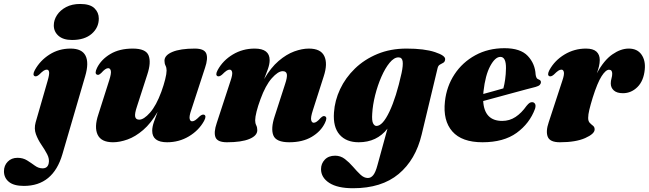

<svg xmlns="http://www.w3.org/2000/svg" viewBox="-142 -724 3358 994"><path d="M231 -517Q185.5 -517 161 -538.5Q136.5 -560 136.5 -592.5Q136.5 -620.5 153.2 -646Q170 -671.5 200.5 -687.5Q231 -703.5 273 -703.5Q324 -703.5 346.8 -681.5Q369.5 -659.5 369.5 -628Q369.5 -581 332.8 -549Q296 -517 231 -517ZM299 -329.5 181 74.5Q133 238.5 -18.5 238.5Q-70.5 238.5 -96 217.5Q-121.5 196.5 -121.5 162.5Q-121.5 133 -102 113Q-82.5 93 -51.5 93Q-23 93 -1.5 106.5Q20 120 38.8 133.8Q57.5 147.5 78.5 147.5Q104.5 147.5 110 122Q115 99.5 102.5 75.2Q90 51 72.2 25.2Q54.5 -0.5 44 -29.2Q33.5 -58 42.5 -90.5L104.5 -305.5Q114 -338 112.2 -350.8Q110.5 -363.5 100 -363.5Q92.5 -363.5 84 -358Q75.5 -352.5 60.5 -337.5Q47 -326 38 -329.5Q24.5 -335.5 38.5 -361.5Q65.5 -410.5 114 -441.5Q162.5 -472.5 223.5 -472.5Q282 -472.5 300.8 -435.8Q319.5 -399 299 -329.5Z M915 -130Q928.5 -124 914.5 -98Q887.5 -49 836.2 -18.2Q785 12.5 723 12.5Q646 12.5 646 -47Q646 -67.5 655 -93.2Q664 -119 674 -145Q639.5 -85.5 599.2 -51Q559 -16.5 518.5 -2Q478 12.5 443 12.5Q382 12.5 363.5 -26.5Q345 -65.5 367 -131L423 -307Q435 -344 431.8 -357.5Q428.5 -371 418 -371Q404 -371 383 -347Q374.5 -339 369.8 -337.2Q365 -335.5 360 -337.5Q346 -343.5 360.5 -373Q382 -416 429 -444.2Q476 -472.5 545.5 -472.5Q613 -472.5 627.2 -437Q641.5 -401.5 620.5 -338L567 -172.5Q554.5 -135.5 557.8 -120Q561 -104.5 579 -104.5Q602.5 -104.5 634.8 -141Q667 -177.5 693.5 -249.5Q706 -284 713.2 -313.2Q720.5 -342.5 720.5 -359Q720.5 -373.5 715 -384.2Q709.5 -395 709.5 -409.5Q709.5 -438 750.5 -455.2Q791.5 -472.5 866.5 -472.5Q915.5 -472.5 925.8 -447Q936 -421.5 919.5 -373L848 -154Q837 -122.5 839.8 -109.2Q842.5 -96 852.5 -96Q860 -96 868.5 -101.5Q877 -107 892 -122Q905.5 -133.5 915 -130Z M984.5 -329.5Q971 -335.5 985 -361.5Q1012 -411 1063.2 -441.8Q1114.5 -472.5 1176.5 -472.5Q1254 -472.5 1254 -412.5Q1254 -392 1244.8 -366.2Q1235.5 -340.5 1225.5 -314.5Q1260 -374 1300.5 -408.5Q1341 -443 1381.5 -457.8Q1422 -472.5 1457 -472.5Q1518.5 -472.5 1537 -433.5Q1555.5 -394.5 1534 -329L1477.5 -152.5Q1465.5 -115.5 1469 -102Q1472.5 -88.5 1482.5 -88.5Q1496.5 -88.5 1517.5 -113Q1526 -121 1530.8 -122.5Q1535.5 -124 1540.5 -122Q1554.5 -116 1540 -87Q1519 -43.5 1471.8 -15.5Q1424.5 12.5 1355.5 12.5Q1287.5 12.5 1273.2 -23Q1259 -58.5 1280 -122L1333.5 -287.5Q1346 -324.5 1343 -340Q1340 -355.5 1321.5 -355.5Q1297.5 -355.5 1265 -318.8Q1232.5 -282 1206.5 -210.5Q1193.5 -175.5 1186.2 -146.5Q1179 -117.5 1179 -101Q1179 -86.5 1184.5 -75.5Q1190 -64.5 1190 -50Q1190 -21.5 1149 -4.5Q1108 12.5 1033 12.5Q984 12.5 973.8 -13Q963.5 -38.5 980 -87L1051.5 -305.5Q1062.5 -337.5 1059.8 -350.5Q1057 -363.5 1047 -363.5Q1039.5 -363.5 1031 -358Q1022.5 -352.5 1007.5 -337.5Q994 -326 984.5 -329.5Z M2041 -27.5Q2010 103 1921.8 176.8Q1833.5 250.5 1685.5 250.5Q1605 250.5 1562.5 222.8Q1520 195 1520 151.5Q1520 123 1539.5 102.5Q1559 82 1593 82Q1621 82 1643.5 99.2Q1666 116.5 1685.8 139.5Q1705.5 162.5 1724 180Q1742.5 197.5 1762.5 197.5Q1778.5 197.5 1790.5 182.5Q1802.5 167.5 1812 131.5L1864 -58Q1809 12.5 1715 12.5Q1650.5 12.5 1616 -27Q1581.5 -66.5 1587 -141.5Q1591 -203.5 1618.8 -262.5Q1646.5 -321.5 1695.5 -369Q1744.5 -416.5 1812 -444.5Q1879.5 -472.5 1962.5 -472.5Q2055 -472.5 2110 -454.2Q2165 -436 2162.5 -416.5Q2161.5 -404 2153 -399.2Q2144.5 -394.5 2135.5 -389.5Q2126.5 -384.5 2123.5 -371.5ZM1785 -135.5Q1782.5 -99 1789.5 -85.5Q1796.5 -72 1807 -72Q1839 -72 1874.2 -146.2Q1909.5 -220.5 1937 -346Q1945.5 -386 1942.5 -406.5Q1939.5 -427 1921 -427Q1898 -427 1875 -399Q1852 -371 1832.5 -326.5Q1813 -282 1800.2 -231.2Q1787.5 -180.5 1785 -135.5Z M2628 -161Q2600 -85 2532.8 -36.2Q2465.5 12.5 2356 12.5Q2249 12.5 2199.8 -43.5Q2150.5 -99.5 2161.5 -199Q2170 -277 2211 -339.2Q2252 -401.5 2318.8 -438Q2385.5 -474.5 2470 -474.5Q2552.5 -474.5 2590.2 -434.5Q2628 -394.5 2631 -338Q2632 -329 2635.5 -322Q2639 -315 2647 -312.5Q2658.5 -308.5 2658.5 -298.5Q2658.5 -291.5 2652.8 -285Q2647 -278.5 2631 -274Q2614.5 -270 2583.8 -261.8Q2553 -253.5 2514.2 -243Q2475.5 -232.5 2435 -221.5Q2394.5 -210.5 2359.5 -201Q2365.5 -98 2458 -98Q2496 -98 2527 -118.5Q2558 -139 2584 -176Q2593.5 -187.5 2600 -191.5Q2606.5 -195.5 2614 -195Q2623 -194.5 2628 -186.2Q2633 -178 2628 -161ZM2361 -250.5Q2360.5 -244 2360 -237.5Q2387 -245 2414.5 -252.5Q2442 -260 2464 -266.5Q2469.5 -286.5 2473.2 -312.8Q2477 -339 2477.5 -371Q2478 -429.5 2448.5 -429.5Q2421.5 -429.5 2396 -382.2Q2370.5 -335 2361 -250.5Z M2702 -329.5Q2689 -335.5 2702.5 -361.5Q2729.5 -411 2780.5 -441.8Q2831.5 -472.5 2891.5 -472.5Q2928.5 -472.5 2945.8 -456.8Q2963 -441 2963 -413.5Q2963 -397.5 2958.8 -380Q2954.5 -362.5 2948 -344.5Q2984.5 -412 3028 -442.2Q3071.5 -472.5 3113 -472.5Q3157 -472.5 3178.8 -441.8Q3200.5 -411 3196 -364.5Q3190.5 -305.5 3158.2 -273.5Q3126 -241.5 3083 -241.5Q3051.5 -241.5 3035.8 -255.8Q3020 -270 3020 -292Q3020 -305.5 3023.8 -318.2Q3027.5 -331 3027.5 -342.5Q3027.5 -363 3011 -363Q2994 -363 2972.5 -329.5Q2951 -296 2926.5 -218.5Q2915 -181 2909 -155.8Q2903 -130.5 2903 -113.5Q2903 -96.5 2911.2 -88Q2919.5 -79.5 2928 -73Q2936.5 -66.5 2936.5 -54Q2936.5 -31 2887.5 -9.2Q2838.5 12.5 2756.5 12.5Q2705 12.5 2693.8 -15.8Q2682.5 -44 2699 -92L2769 -305.5Q2780 -337.5 2777.2 -350.5Q2774.5 -363.5 2764.5 -363.5Q2757 -363.5 2748.5 -358Q2740 -352.5 2725 -337.5Q2711.5 -326 2702 -329.5Z"/></svg>

Font: Fraunces 72pt S000 Black
Style: Italic
Weight: 900
Italic angle: -16°
Version: Version 1.000; ttfautohint (v1.8.3)